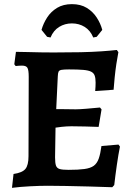

<svg xmlns="http://www.w3.org/2000/svg" viewBox="-20 -894 636 924"><path d="M37.7 10 45.1 -56.7Q86.9 -62.7 102 -80.7Q117.2 -98.6 117.2 -142.6L118.2 -524.2Q118.2 -556.7 112.1 -567.4Q106 -578.2 85.7 -578.2Q80.2 -578.2 71.1 -577.7Q62 -577.2 55.3 -576.2L48.8 -584.7L56.7 -644.5Q80 -644.5 111.9 -643.5Q143.8 -642.5 177.5 -642Q211.1 -641.5 238.1 -641.5Q310.4 -641.5 367.4 -642.7Q424.4 -644 467.9 -647Q511.4 -650 542.2 -653.5L549.7 -643Q544.7 -617.6 539.9 -585.7Q535.1 -553.7 531.9 -521.5Q528.7 -489.4 526.7 -462.1L438.1 -455.9Q439.1 -464.4 439.6 -476.8Q440.1 -489.2 440.1 -496.2Q440.1 -517 435.8 -529.7Q431.5 -542.4 418.8 -548.9Q406.1 -555.5 380.3 -557.7Q354.5 -559.9 311.9 -559.9Q288 -559.9 276.4 -557.9Q264.8 -555.9 261.7 -548.8Q258.7 -541.7 258.1 -526.4L247.7 -309.1L245 -136.6Q245 -110 249.3 -97.3Q253.7 -84.6 267.2 -80.6Q280.8 -76.6 310 -76.6Q356.9 -76.6 386.1 -80.6Q415.3 -84.6 431.2 -96.1Q447 -107.7 455.1 -130.6Q463.2 -153.5 468.3 -191.4L550.2 -198.2L557.3 -188.6Q549.8 -152.2 542.3 -100Q534.8 -47.7 529.8 -3.5L520.3 7Q465.7 5 407.1 3.5Q348.5 2 296.7 1Q244.8 0 209.2 0Q172.8 0 124.7 2.5Q76.6 5 37.7 10ZM235.5 -278.2 243.1 -368.9Q250.1 -368.9 268.1 -368.9Q286.1 -368.9 307 -368.4Q328 -367.9 344.6 -367.9Q361.1 -367.9 395.9 -370.7Q430.7 -373.5 461.1 -376.6L468.7 -367.6L454.7 -283.3Q428.6 -284.3 390 -285.3Q351.4 -286.3 323.8 -286.3Q301.6 -286.3 277 -283.6Q252.4 -280.9 235.5 -278.2ZM326 -781.4Q292.3 -781.4 264.7 -764.5Q237.1 -747.5 223.2 -713.6L206.7 -716.8L179.8 -750.2Q188.6 -781.5 206.8 -809.7Q225 -838 254.6 -856.1Q284.3 -874.1 326 -874.1Q368.2 -874.1 397.6 -856.1Q427 -838 445.4 -809.7Q463.8 -781.5 472.2 -750.2L445.3 -716.8L428.8 -713.6Q414.9 -747.5 387.6 -764.5Q360.3 -781.4 326 -781.4Z"/></svg>

Font: Alegreya
Style: Regular
Weight: 400
Designer: Juan Pablo del Peral
Foundry: Huerta Tipografica
Version: Version 2.009